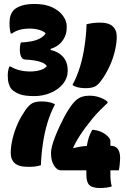

<svg xmlns="http://www.w3.org/2000/svg" viewBox="-20 -830 640 967"><path d="M345 -402Q357 -424 366.5 -447.5Q376 -471 383.5 -495.5Q391 -520 396.5 -546Q402 -572 406 -598.5Q410 -625 412.5 -652.5Q415 -680 416 -708Q425 -710 433 -711.5Q441 -713 448.5 -714Q456 -715 465 -715.5Q474 -716 486 -716Q527 -716 547.5 -697.5Q568 -679 568 -645Q568 -628 565.5 -610Q563 -592 558.5 -573Q554 -554 547.5 -535Q541 -516 532.5 -497.5Q524 -479 514 -461.5Q504 -444 493 -429Q475 -402 457.5 -394Q440 -386 412 -386Q396 -386 383.5 -388Q371 -390 361.5 -393.5Q352 -397 345 -402ZM257 -304Q245 -282 235.5 -258.5Q226 -235 218.5 -210Q211 -185 205.5 -159.5Q200 -134 196 -107Q192 -80 189.5 -53Q187 -26 186 2Q177 5 169 6.5Q161 8 153.5 9Q146 10 137 10Q128 10 116 10Q75 10 54.5 -8Q34 -26 34 -61Q34 -77 36.5 -95Q39 -113 43.5 -132Q48 -151 54.5 -170Q61 -189 69.5 -208Q78 -227 88 -244Q98 -261 109 -277Q128 -303 144.5 -311Q161 -319 189 -319Q205 -319 218 -317Q231 -315 240.5 -312Q250 -309 257 -304ZM316 -691Q316 -649 289 -617.5Q262 -586 206 -577L235 -597V-567L205 -583Q247 -579 272 -564.5Q297 -550 309 -527.5Q321 -505 321 -477V-473Q321 -437 297.5 -408Q274 -379 235.5 -362.5Q197 -346 152 -346Q105 -346 79.5 -355.5Q54 -365 38 -381Q29 -392 24 -409Q19 -426 19 -450Q19 -456 19.5 -461.5Q20 -467 21 -473Q22 -479 23.5 -484.5Q25 -490 27 -495H33Q55 -482 79.5 -476Q104 -470 132 -470Q158 -470 181.5 -476.5Q205 -483 216 -497Q209 -508 192.5 -515Q176 -522 154 -525.5Q132 -529 107 -530Q93 -531 86.5 -544.5Q80 -558 80 -581Q80 -587 80.5 -593Q81 -599 82 -604.5Q83 -610 85 -616Q111 -617 136 -621.5Q161 -626 180.5 -636Q200 -646 210 -662Q200 -673 177.5 -679.5Q155 -686 130 -686Q102 -686 79.5 -680Q57 -674 40 -661H34Q32 -668 31 -675Q30 -682 29 -689Q28 -696 28 -703Q28 -710 28 -717Q28 -736 33 -751.5Q38 -767 50 -780Q62 -792 87.5 -801Q113 -810 155 -810Q208 -810 243.5 -793Q279 -776 297.5 -750Q316 -724 316 -698ZM543 109Q537 111 530 112.5Q523 114 515 115Q507 116 499 116.5Q491 117 483 117Q446 117 430.5 102.5Q415 88 415 50V-56Q415 -75 417 -90.5Q419 -106 422.5 -120.5Q426 -135 431.5 -149Q437 -163 445 -176H451Q486 -172 511 -153.5Q536 -135 536 -119V43Q536 64 537.5 79.5Q539 95 543 109ZM578 28H288Q267 28 252 3.5Q237 -21 237 -57V-61Q237 -74 242 -94Q247 -114 256.5 -138.5Q266 -163 277.5 -188Q289 -213 301.5 -237Q314 -261 326.5 -280Q339 -299 349 -311Q368 -333 387 -340.5Q406 -348 432 -348Q445 -348 457 -346Q469 -344 480.5 -340Q492 -336 503 -330.5Q514 -325 522 -317V-312Q503 -294 483 -274Q463 -254 445 -232Q427 -210 411 -188.5Q395 -167 380.5 -144.5Q366 -122 355.5 -101Q345 -80 337 -59L349 -113V-50L319 -75Q344 -83 364.5 -87.5Q385 -92 405 -94Q425 -96 447 -96H535Q562 -96 573.5 -79.5Q585 -63 585 -34Q585 -24 584 -15Q583 -6 582.5 2.5Q582 11 580.5 17.5Q579 24 578 28Z"/></svg>

Font: Recursive Casual Black
Style: Regular
Weight: 900
Version: Version 1.047